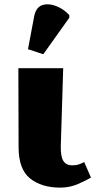

<svg xmlns="http://www.w3.org/2000/svg" viewBox="-20 -848 439 878"><path d="M255 10Q170 10 117.5 -32Q65 -74 65 -175L64 -536H269L258 -180Q257 -133 269.5 -112.5Q282 -92 311 -92Q328 -92 340 -96Q352 -100 365 -107L396 -36Q374 -23 336.5 -6.5Q299 10 255 10ZM178 -600 108 -623 136 -772Q144 -814 172 -824Q200 -834 235 -821Q270 -808 297 -779V-767Z"/></svg>

Font: Noto Serif Black
Style: Regular
Weight: 900
Designer: Monotype Design Team
Foundry: Monotype Imaging Inc.
Version: Version 2.014; ttfautohint (v1.8.4.7-5d5b)